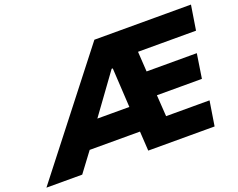

<svg xmlns="http://www.w3.org/2000/svg" viewBox="-197 -905 1366 1104"><g transform="rotate(-20 486.0 -352.5)"><path d="M-85 0 465 -705H1056L1032 -554H607L674 -603L688 -378L614 -431H992L969 -282H623L690 -338L706 -93L633 -151H968L944 0H538L526 -197L573 -119H191L276 -190L134 0ZM501 -514 302 -240 300 -273H569L524 -233L508 -514Z"/></g></svg>

Font: Nunito Sans 7pt Black
Style: Italic
Weight: 900
Italic angle: -9°
Version: Version 3.101;gftools[0.9.27]